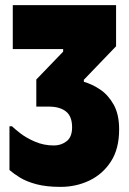

<svg xmlns="http://www.w3.org/2000/svg" viewBox="-20 -720 503 751"><path d="M171 -303H122V-409L227 -518V-528H30V-700H434V-539L308 -408V-400Q340 -391 371.5 -370Q403 -349 424.5 -311Q446 -273 446 -214Q446 -138 414 -88.5Q382 -39 330 -14Q278 11 217 11Q161 11 122 0.5Q83 -10 58 -25.5Q33 -41 17 -55V-226H27Q36 -217 59 -199Q82 -181 116.5 -166Q151 -151 191 -151Q219 -151 240.5 -167.5Q262 -184 262 -222Q262 -265 238 -284Q214 -303 171 -303Z"/></svg>

Font: Phudu ExtraBold
Style: Regular
Weight: 800
Version: Version 1.005;gftools[0.9.23]